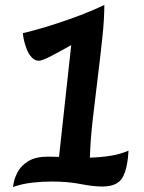

<svg xmlns="http://www.w3.org/2000/svg" viewBox="-20 -730 579 771"><path d="M32 21Q32 20 35.5 1.5Q39 -17 52 -41Q65 -65 94 -83Q123 -101 173 -101Q184 -101 195 -100.5Q206 -100 217 -100L266 -549Q224 -525 186.5 -505.5Q149 -486 136 -486Q120 -486 107.5 -499.5Q95 -513 87.5 -532Q80 -551 76 -569.5Q72 -588 72 -597Q91 -601 127 -611Q163 -621 209 -636Q255 -651 304 -669.5Q353 -688 399 -710Q399 -655 391 -579Q383 -503 372.5 -418.5Q362 -334 352.5 -251Q343 -168 341 -97Q381 -98 421 -104Q461 -110 496 -125Q492 -50 471 -15.5Q450 19 391 19Q354 19 303.5 9Q253 -1 187 -1Q149 -1 109 3.5Q69 8 32 21Z"/></svg>

Font: Merienda SemiBold
Style: Regular
Weight: 600
Designer: Eduardo Rodriguez Tunni
Foundry: Eduardo Rodriguez Tunni
Version: Version 2.001; ttfautohint (v1.8.4.7-5d5b)